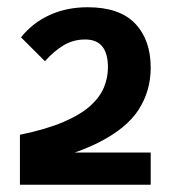

<svg xmlns="http://www.w3.org/2000/svg" viewBox="-20 -854 472 530"><path d="M35 -482Q108 -497 155.5 -517.5Q203 -538 229.5 -562Q256 -586 267 -613Q278 -640 278 -668Q278 -706 262.5 -725.5Q247 -745 215 -745Q183 -745 156.5 -729.5Q130 -714 104 -685L38 -751Q70 -791 117 -812.5Q164 -834 222 -834Q310 -834 353 -789Q396 -744 396 -667Q396 -603 362.5 -551Q329 -499 250 -459.5Q171 -420 35 -393ZM35 -433H396V-344H35Z"/></svg>

Font: Moderustic
Style: Bold
Weight: 700
Designer: Tural Alisoy
Foundry: TAFT Foundry
Version: Version 2.120